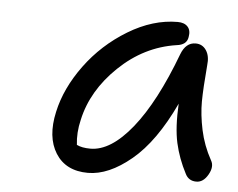

<svg xmlns="http://www.w3.org/2000/svg" viewBox="-39 -753 625 505"><g transform="rotate(5 273.5 -500.0)"><path d="M210 -292Q151.4 -292 124.5 -334.7Q97.7 -377.4 112.8 -444.8Q126.5 -507.8 170.9 -568.4Q215.3 -628.9 280.5 -668.5Q345.7 -708 411.1 -708Q428.7 -708 437.5 -698.2Q446.3 -688.5 442.9 -670.9Q439.9 -649.9 413.1 -647Q328.1 -634.3 262.2 -571Q196.3 -507.8 179.2 -429.2Q170.9 -395 174.8 -362.8Q188.5 -356 210.9 -356Q264.6 -356 320.6 -425.5Q376.5 -495.1 424.8 -624Q437 -655.8 462.9 -655.8Q481 -655.8 491 -640.6Q501 -625.5 498 -601.1Q492.7 -539.6 492.4 -505.1Q492.2 -470.7 500.7 -430.4Q509.3 -390.1 529.8 -353Q539.1 -337.4 526.9 -315.7Q514.6 -293.9 496.1 -293.9Q475.6 -293.9 466.8 -312Q446.8 -350.1 437.7 -390.6Q428.7 -431.2 432.1 -494.1Q383.8 -391.1 324.2 -341.6Q264.6 -292 210 -292Z"/></g></svg>

Font: Shantell Sans Irregular
Style: Italic
Weight: 300
Italic angle: -11.31°
Designer: Stephen Nixon, Anya Danilova, Shantell Martin
Foundry: Arrow Type
Version: Version 1.006;[9816181b4]